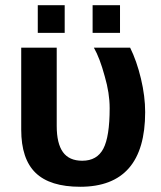

<svg xmlns="http://www.w3.org/2000/svg" viewBox="-20 -712 622 742"><path d="M541 -278.8Q541 9.8 290 9.8Q173.3 9.8 117.7 -43.9Q62 -97.7 62 -210.9V-527.8H199.2V-225.1Q199.2 -157.7 223.1 -124.3Q247.1 -90.8 297.9 -90.8Q355 -90.8 379.4 -137.5Q403.8 -184.1 403.8 -293.9Q403.8 -352.1 384.8 -417Q365.7 -487.8 342.8 -527.8H482.9Q508.3 -476.6 524.7 -408.2Q541 -339.8 541 -278.8ZM443.8 -585H337.9V-691.9H443.8ZM230 -585H126V-691.9H230Z"/></svg>

Font: Libra Sans Modern
Style: Bold
Weight: 700
Foundry: Stefan Peev, Context Ltd
Version: Version 1.000